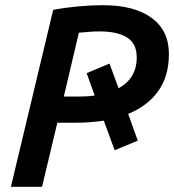

<svg xmlns="http://www.w3.org/2000/svg" viewBox="-20 -720 671 740"><path d="M22 0 185 -682Q233 -691 282.5 -695.5Q332 -700 376 -700Q498 -700 564.5 -651Q631 -602 631 -512Q631 -426 589.5 -368.5Q548 -311 474 -281L511 -178L422 -141L380 -255Q354 -251 326.5 -249Q299 -247 269 -247H201L142 0ZM226 -348H291Q306 -348 319.5 -349Q333 -350 345 -352L314 -438L402 -475L437 -380Q471 -398 489 -428Q507 -458 507 -499Q507 -551 470.5 -575Q434 -599 362 -599Q341 -599 320.5 -597Q300 -595 284 -594Z"/></svg>

Font: Ubuntu Sans SemiBold
Style: Italic
Weight: 600
Italic angle: -13.5°
Designer: Dalton Maag Ltd
Foundry: Dalton Maag Ltd
Version: Version 1.006